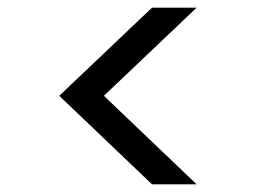

<svg xmlns="http://www.w3.org/2000/svg" viewBox="-20 -615 665 499"><path d="M491 -136H375L134 -366L375 -595H491L250 -366Z"/></svg>

Font: Parkinsans Light
Style: Regular
Weight: 400
Version: Version 1.000